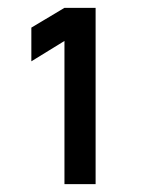

<svg xmlns="http://www.w3.org/2000/svg" viewBox="-20 -740 384 490"><path d="M144.5 -270H224V-720H144.5L60 -669.5V-583.5L144.5 -635.5Z"/></svg>

Font: Manrope
Style: Bold
Weight: 700
Designer: Mikhail Sharanda
Foundry: Mikhail Sharanda
Version: Version 4.505;FEAKit 1.0